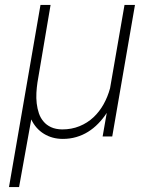

<svg xmlns="http://www.w3.org/2000/svg" viewBox="-20 -548 627 771"><path d="M183.1 -528.3H142.6L16.1 203.1H56.6L105.5 -68.4Q123.5 -30.8 156.7 -10.5Q189.9 9.8 232.4 9.8Q260.7 9.8 286.1 2.4Q311.5 -4.9 333.5 -18.6Q355.5 -32.2 374.5 -51.8Q393.6 -71.3 408.7 -94.7L392.1 0H430.7L522 -528.3H480L421.9 -193.4Q412.6 -159.2 396 -129.4Q379.4 -99.6 355.5 -77.1Q331.1 -54.2 299.3 -41.3Q267.6 -28.3 229.5 -28.3Q203.1 -28.8 184.8 -37.4Q166.5 -45.9 154.8 -60.1Q142.6 -74.2 136.2 -93Q129.9 -111.8 127.4 -132.8Q125 -153.8 126.2 -175.3Q127.4 -196.8 130.4 -216.8Z"/></svg>

Font: Roboto Mono ExtraLight
Style: Italic
Weight: 250
Italic angle: -10°
Monospace: yes
Designer: Google
Version: Version 3.000